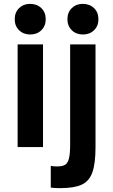

<svg xmlns="http://www.w3.org/2000/svg" viewBox="-20 -759 584 991"><path d="M71 0V-530H202V0ZM136 -581Q101 -581 78.5 -603Q56 -625 56 -660Q56 -695 78.5 -717Q101 -739 135 -739Q171 -739 193.5 -717Q216 -695 216 -660Q216 -625 193.5 -603Q171 -581 136 -581ZM292 212Q281 212 267 211.5Q253 211 242 209V97Q250 99 259.5 99.5Q269 100 277 100Q302 100 316 91.5Q330 83 336 58.5Q342 34 342 -10V-530H473V0Q473 84 457 130Q441 176 402 194Q363 212 292 212ZM408 -581Q373 -581 350.5 -603Q328 -625 328 -660Q328 -695 350.5 -717Q373 -739 407 -739Q443 -739 465.5 -717Q488 -695 488 -660Q488 -625 465.5 -603Q443 -581 408 -581Z"/></svg>

Font: Golos Text SemiBold
Style: Regular
Weight: 600
Designer: A.Korolkova, Vitaly Kuzmin
Foundry: ParaType Ltd
Version: Version 2.004